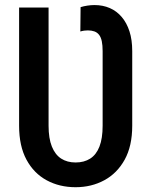

<svg xmlns="http://www.w3.org/2000/svg" viewBox="-20 -741 607 770"><path d="M283.2 9.8Q218.3 9.8 167 -18.1Q115.7 -45.9 86.2 -100.6Q56.6 -155.3 56.6 -236.8V-710.9H174.8V-236.8Q174.8 -186 188 -153.3Q201.2 -120.6 225.3 -105Q249.5 -89.4 283.2 -89.4Q317.4 -89.4 341.8 -105Q366.2 -120.6 378.9 -153.3Q391.6 -186 391.6 -236.8V-536.1Q391.6 -559.6 388.2 -575.7Q384.8 -591.8 377.4 -601.3Q370.1 -610.8 358.6 -615Q347.2 -619.1 332.5 -619.1Q325.7 -619.1 318.1 -618.2Q310.5 -617.2 302.2 -614.7L303.2 -712.4Q315.9 -716.3 330.6 -718.5Q345.2 -720.7 358.9 -720.7Q392.6 -720.7 420.2 -708.7Q447.8 -696.8 468 -673.1Q488.3 -649.4 499.3 -615.2Q510.3 -581.1 510.3 -536.1V-236.8Q510.3 -155.3 480 -100.6Q449.7 -45.9 398.2 -18.1Q346.7 9.8 283.2 9.8Z"/></svg>

Font: Roboto Condensed Medium
Style: Regular
Weight: 500
Designer: Christian Robertson
Foundry: Google
Version: Version 3.0